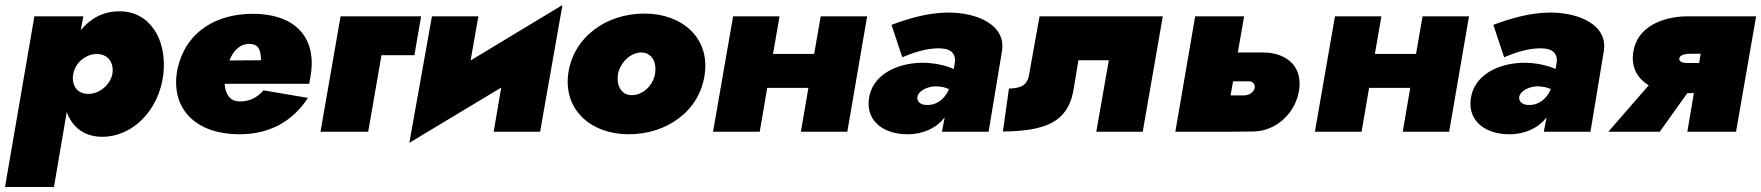

<svg xmlns="http://www.w3.org/2000/svg" viewBox="-39 -525 7017 765"><path d="M176 220 227 -79C248 -21 293 20 369 20C489 20 595 -85 612 -230C627 -369 557 -481 436 -480C371 -480 320 -450 283 -405L293 -460H98L-19 220ZM409 -232C401 -186 355 -149 310 -151C270 -152 247 -182 252 -226L254 -235C264 -280 308 -311 349 -310C393 -308 415 -275 409 -232Z M1188 -135 1011 -165C989 -139 954 -118 911 -121C875 -124 859 -151 856 -191H1193C1197 -209 1199 -227 1201 -239C1218 -383 1130 -470 969 -470C819 -470 713 -397 676 -279C671 -263 667 -248 665 -231C646 -86 746 10 915 10C1041 10 1130 -46 1188 -135ZM958 -350C995 -348 1000 -320 1001 -285L875 -284C890 -322 917 -352 958 -350Z M1318 -460 1238 0H1428L1481 -305H1612L1639 -460Z M1867 -460H1682L1592 44L1958 -176L1928 0H2113L2202 -505L1836 -284Z M2225 -231C2206 -86 2317 10 2466 10C2619 10 2750 -84 2769 -230C2789 -375 2678 -471 2529 -471C2376 -471 2245 -377 2225 -231ZM2423 -229C2432 -277 2475 -317 2518 -316C2560 -314 2578 -275 2571 -231C2563 -183 2520 -144 2476 -146C2435 -147 2417 -186 2423 -229Z M2882 -460 2802 0H2988L3018 -175H3182L3152 0H3337L3416 -460H3231L3205 -310H3041L3067 -460Z M3556 -297C3591 -311 3652 -336 3712 -332C3754 -330 3771 -306 3765 -273L3761 -250C3726 -266 3679 -275 3636 -275C3530 -274 3435 -224 3423 -131C3411 -41 3483 10 3577 10C3640 10 3692 -15 3725 -57L3714 0H3900L3953 -320C3971 -426 3854 -475 3740 -475C3660 -475 3580 -451 3513 -426ZM3616 -138C3620 -164 3657 -180 3687 -181C3709 -181 3727 -177 3742 -170C3726 -130 3691 -104 3651 -107C3632 -107 3614 -118 3616 -138Z M4594 -460H4103L4060 -221C4050 -179 4020 -174 3981 -172L3957 -1C4124 -3 4213 -37 4237 -160L4258 -285H4379L4329 0H4514Z M4723 -460 4644 0H4839L4952 -1C5047 -1 5127 -77 5138 -173C5149 -268 5079 -317 4989 -316H4893L4918 -460ZM4938 -201C4953 -201 4963 -188 4960 -174C4956 -157 4937 -145 4919 -145H4864L4874 -201Z M5280 -460 5200 0H5386L5416 -175H5580L5550 0H5735L5814 -460H5629L5603 -310H5439L5465 -460Z M5954 -297C5989 -311 6050 -336 6110 -332C6152 -330 6169 -306 6163 -273L6159 -250C6124 -266 6077 -275 6034 -275C5928 -274 5833 -224 5821 -131C5809 -41 5881 10 5975 10C6038 10 6090 -15 6123 -57L6112 0H6298L6351 -320C6369 -426 6252 -475 6138 -475C6058 -475 5978 -451 5911 -426ZM6014 -138C6018 -164 6055 -180 6085 -181C6107 -181 6125 -177 6140 -170C6124 -130 6089 -104 6049 -107C6030 -107 6012 -118 6014 -138Z M6574 0 6684 -154H6710L6684 0H6878L6958 -460H6679C6584 -458 6480 -417 6468 -313C6460 -253 6488 -211 6530 -185L6369 0ZM6685 -274C6667 -274 6650 -278 6652 -292C6654 -309 6682 -311 6703 -311H6737L6731 -274Z"/></svg>

Font: Jost* Black
Style: Italic
Weight: 900
Italic angle: -10°
Version: Version 3.7